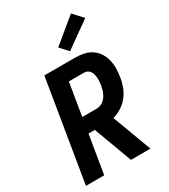

<svg xmlns="http://www.w3.org/2000/svg" viewBox="-235 -1101 1069 1212"><g transform="rotate(-30 300.0 -495.0)"><path d="M23 0 144 -735H369Q401 -735 431.5 -728.5Q462 -722 486.5 -705.5Q511 -689 527.5 -664Q544 -639 551.5 -609.5Q559 -580 558.5 -548.5Q558 -517 553 -485Q548 -452 536 -420Q524 -388 502.5 -360Q481 -332 450.5 -312.5Q420 -293 387 -284L493 0H351L248 -278H202L156 0ZM220 -388H323Q336 -388 349.5 -392Q363 -396 374.5 -405Q386 -414 394 -425.5Q402 -437 408 -450Q414 -463 417 -476Q420 -489 423 -503Q425 -516 426 -529Q427 -542 426 -555Q425 -568 422 -580.5Q419 -593 412 -603Q405 -613 394 -619Q383 -625 369 -625H259ZM361 -786 308 -844 485 -990 549 -920Z"/></g></svg>

Font: Iosevka SS04 XBd Ex
Style: Italic
Weight: 800
Width: 7
Italic angle: -9°
Monospace: yes
Designer: Belleve Invis
Foundry: Belleve Invis
Version: Version 19.0.0; ttfautohint (v1.8.4)